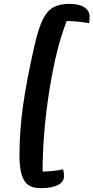

<svg xmlns="http://www.w3.org/2000/svg" viewBox="-20 -820 485 996"><path d="M81 -15Q81 -140 99.5 -272Q118 -404 159 -584Q179 -672 201.5 -718Q224 -764 256.5 -782Q289 -800 340 -800Q389 -800 417 -782.5Q445 -765 445 -732Q445 -719 442 -699Q431 -703 391 -707Q351 -711 326 -711Q271 -572 236 -350.5Q201 -129 201 70Q224 70 260.5 66Q297 62 307 58Q312 73 312 93Q312 123 281 139.5Q250 156 190 156Q153 156 129.5 141.5Q106 127 93.5 90Q81 53 81 -15Z"/></svg>

Font: Lemonada
Style: Regular
Weight: 400
Designer: Mohamed Gaber (Arabic) Eduardo Tunni (Latin)
Foundry: Kief Type Foundry
Version: Version 3.006